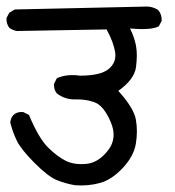

<svg xmlns="http://www.w3.org/2000/svg" viewBox="-20 -579 540 592"><path d="M211.9 -7.8Q182.6 -12.7 155.8 -23.4Q128.9 -34.2 86.9 -76.2Q44.9 -118.2 31.7 -145.5Q18.6 -172.9 11.7 -201.2Q12.7 -214.8 21.5 -224.6Q33.2 -235.4 51.8 -233.4L69.3 -224.6Q99.6 -152.3 128.4 -124Q157.2 -95.7 183.1 -83Q209 -70.3 246.1 -73.7Q283.2 -77.1 313 -115.2Q342.8 -153.3 321.3 -203.1Q299.8 -252.9 272.5 -263.2Q245.1 -273.4 212.9 -272.5Q180.7 -271.5 155.3 -291Q145.5 -302.7 146.5 -320.3L155.3 -337.9Q186.5 -351.6 226.6 -345.7Q290 -345.7 314.9 -366.2Q339.8 -386.7 335 -418Q330.1 -449.2 308.6 -488.3L32.2 -483.4Q19.5 -485.4 8.8 -493.2Q-1 -505.9 0 -523.4L8.8 -540L25.4 -549.8L423.8 -558.6Q449.2 -560.5 467.8 -547.9Q479.5 -534.2 478.5 -514.6L469.7 -498Q447.3 -485.4 380.9 -491.2Q394.5 -463.9 399.4 -437.5Q404.3 -411.1 399.4 -372.6Q394.5 -334 344.7 -298.8Q392.6 -246.1 398.9 -210.4Q405.3 -174.8 398.9 -136.2Q392.6 -97.7 358.9 -61.5Q325.2 -25.4 289.1 -15.1Q252.9 -4.9 211.9 -7.8Z"/></svg>

Font: JasonHandwriting2
Style: Regular
Weight: 400
Version: Version 1.05.10